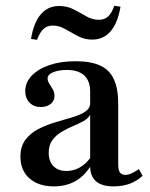

<svg xmlns="http://www.w3.org/2000/svg" viewBox="-20 -642 527 673"><path d="M168.5 11.3Q115.3 11.3 83.5 -16.5Q51.6 -44.4 51.6 -92.7Q51.6 -129 69.4 -152.4Q87.1 -175.8 114.9 -189.9Q142.7 -204 173.8 -213.3Q204.8 -222.6 232.7 -230.6Q260.5 -238.7 278.2 -250.4Q296 -262.1 296 -280.6V-321Q296 -358.1 275.4 -377.4Q254.8 -396.8 214.5 -396.8Q185.5 -396.8 166.1 -388.7Q146.8 -380.6 146.8 -366.9Q146.8 -358.1 152.8 -348.8Q158.9 -339.5 164.9 -329Q171 -318.5 171 -305.6Q171 -288.7 157.7 -277.8Q144.4 -266.9 122.6 -266.9Q98.4 -266.9 83.5 -282.3Q68.5 -297.6 68.5 -322.6Q68.5 -353.2 91.5 -377Q114.5 -400.8 154 -414.1Q193.5 -427.4 245.2 -427.4Q297.6 -427.4 330.6 -412.5Q363.7 -397.6 379 -364.5Q394.4 -331.5 394.4 -277.4V-65.3Q394.4 -46 400.4 -37.5Q406.5 -29 419.4 -29Q430.6 -29 442.7 -35.1Q454.8 -41.1 466.9 -49.2L479.8 -25.8Q459.7 -7.3 434.7 2Q409.7 11.3 378.2 11.3Q297.6 11.3 296 -57.3Q273.4 -22.6 241.5 -5.6Q209.7 11.3 168.5 11.3ZM212.9 -42.7Q237.1 -42.7 258.5 -54.4Q279.8 -66.1 296 -87.9V-239.5Q288.7 -226.6 272.2 -217.3Q255.6 -208.1 235.1 -199.6Q214.5 -191.1 195.2 -179.4Q175.8 -167.7 163.3 -150.4Q150.8 -133.1 150.8 -106.5Q150.8 -76.6 167.3 -59.7Q183.9 -42.7 212.9 -42.7ZM303.2 -503.2Q275.8 -503.2 252.4 -515.7Q229 -528.2 208.1 -540.3Q187.1 -552.4 164.5 -552.4Q145.2 -552.4 132.3 -540.3Q119.4 -528.2 109.7 -502.4L88.7 -505.6Q98.4 -563.7 123.4 -592.3Q148.4 -621 187.1 -621Q215.3 -621 237.9 -609.3Q260.5 -597.6 281.9 -585.1Q303.2 -572.6 326.6 -572.6Q346 -572.6 358.9 -584.3Q371.8 -596 380.6 -621.8L402.4 -618.5Q392.7 -561.3 367.7 -532.3Q342.7 -503.2 303.2 -503.2Z"/></svg>

Font: Playfair 5pt SemiExpanded Light SemiBold
Style: Regular
Weight: 600
Version: Version 2.001;gftools[0.9.30]